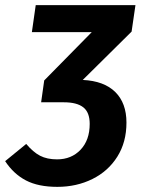

<svg xmlns="http://www.w3.org/2000/svg" viewBox="-38 -712 547 747"><path d="M474 -589 284 -401Q367 -397 410.5 -354Q454 -311 454 -235Q454 -159 418.5 -102.5Q383 -46 321.5 -15.5Q260 15 185 15Q111 15 63 -10Q15 -35 -18 -85L64 -152Q91 -120 118 -106Q145 -92 184 -92Q240 -92 275.5 -129.5Q311 -167 311 -230Q311 -275 286 -294.5Q261 -314 211 -314H122L134 -399L319 -587H86L101 -692H489Z"/></svg>

Font: Fira Sans Condensed SemiBold
Style: Italic
Weight: 600
Width: 3
Italic angle: -8°
Designer: bBox Type GmbH & Carrois Corporate GbR & Edenspiekermann AG
Foundry: bBox Type GmbH & Carrois Corporate GbR & Edenspiekermann AG
Version: Version 4.301